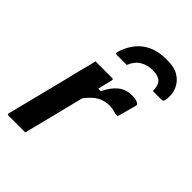

<svg xmlns="http://www.w3.org/2000/svg" viewBox="-233 -921 1030 1030"><g transform="rotate(45 281.5 -406.5)"><path d="M399 -720Q360 -720 329 -701.5Q298 -683 281 -641H207Q197 -641 196 -645Q195 -649 199 -663Q225 -739 278 -776Q331 -813 409 -813H422Q472 -813 504.5 -792.5Q537 -772 552 -738Q567 -704 562 -663Q560 -649 556 -645Q552 -641 542 -641H479Q479 -683 460.5 -701.5Q442 -720 399 -720ZM152 0H25Q14 0 17 -11Q19 -17 27 -48.5Q35 -80 47 -128Q59 -176 73 -231.5Q87 -287 100.5 -340.5Q114 -394 124 -437Q132 -467 138.5 -492Q145 -517 149 -536H275Q286 -536 283 -525Q274 -489 263 -443H282Q307 -495 339.5 -520.5Q372 -546 418 -546Q438 -546 450.5 -542Q463 -538 467 -533Q472 -528 471 -523Q463 -492 456 -467Q449 -442 441 -412H424Q412 -416 399 -419Q386 -422 369 -422Q334 -422 303.5 -406Q273 -390 239 -346Q218 -263 195.5 -172.5Q173 -82 152 0Z"/></g></svg>

Font: Recursive Sn Lnr St SmB
Style: Italic
Weight: 600
Italic angle: -15°
Version: Version 1.079;hotconv 1.0.112;makeotfexe 2.5.65598; ttfautoh